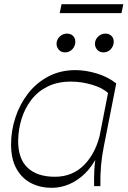

<svg xmlns="http://www.w3.org/2000/svg" viewBox="-20 -892 611 920"><path d="M499 -445Q472 -471 421 -486Q370 -501 320 -501Q256 -501 208.5 -477.5Q161 -454 130 -413.5Q99 -373 83.5 -323Q68 -273 67 -220Q66 -132 112 -88.5Q158 -45 243 -45Q329 -45 385.5 -104Q442 -163 462 -261L447 -146Q423 -96 388 -61.5Q353 -27 312 -9.5Q271 8 228 8Q174 8 130 -14Q86 -36 59.5 -82.5Q33 -129 33 -200Q33 -266 54 -329.5Q75 -393 114.5 -444Q154 -495 211.5 -525.5Q269 -556 342 -556Q391 -556 445 -539.5Q499 -523 537 -492ZM431 0Q430 -38 432 -78Q434 -118 444 -173L509 -504L537 -492L477 -188Q468 -143 464 -97Q460 -51 461 0ZM292 -641Q273 -641 262 -653.5Q251 -666 251 -682Q251 -702 266 -716.5Q281 -731 301 -731Q319 -731 330 -720Q341 -709 341 -692Q341 -672 327 -656.5Q313 -641 292 -641ZM476 -641Q457 -641 446 -653.5Q435 -666 435 -682Q435 -702 450 -716.5Q465 -731 485 -731Q503 -731 514 -720Q525 -709 525 -692Q525 -672 511 -656.5Q497 -641 476 -641ZM266 -829 275 -872H571L562 -829Z"/></svg>

Font: Savate ExtraLight
Style: Italic
Weight: 200
Italic angle: -11°
Designer: Max Esnée
Foundry: Plomb Type
Version: Version 2.000